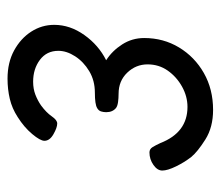

<svg xmlns="http://www.w3.org/2000/svg" viewBox="-58 -520 586 510"><g transform="rotate(-90 235.0 -265.0)"><path d="M389 -175Q389 -207 372 -233.5Q355 -260 330 -276Q370 -296 397 -334Q424 -372 424 -414Q424 -447 406 -475Q388 -503 356 -520.5Q324 -538 281 -538Q253 -538 227.5 -532Q202 -526 179 -511Q152 -494 134 -472.5Q116 -451 116 -440Q116 -426 133.5 -416Q151 -406 162 -406Q171 -406 181 -420.5Q191 -435 210 -449Q223 -458 238.5 -464Q254 -470 273 -470Q307 -470 331 -452Q355 -434 355 -403Q355 -381 340.5 -358.5Q326 -336 301 -321Q276 -306 244 -306Q213 -306 203 -300Q196 -296 194 -289.5Q192 -283 192 -276Q192 -259 203 -250Q208 -246 218.5 -244.5Q229 -243 241 -243Q275 -243 297 -220Q319 -197 319 -166Q319 -136 302.5 -112.5Q286 -89 260 -74.5Q234 -60 206 -60Q138 -60 110 -132Q104 -145 99 -153Q94 -161 85 -161Q67 -161 52 -150.5Q37 -140 37 -127Q37 -113 48 -90.5Q59 -68 73 -50Q87 -33 119.5 -12.5Q152 8 198 8Q253 8 296 -16.5Q339 -41 364 -82.5Q389 -124 389 -175Z"/></g></svg>

Font: Lisu Bosa Light
Style: Italic
Weight: 300
Italic angle: -19°
Designer: David Morse, Annie Olsen, Victor Gaultney, Frank Grießhammer (Latin)
Foundry: SIL International
Version: Version 2.000